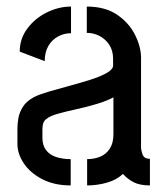

<svg xmlns="http://www.w3.org/2000/svg" viewBox="-20 -565 508 584"><path d="M195 -1Q145 -1 108.5 -20Q72 -39 52.5 -68Q33 -97 33 -127V-175Q33 -189 36 -206Q39 -223 49.5 -240Q60 -257 84 -270Q100 -278 129 -286.5Q158 -295 191.5 -304Q225 -313 255 -322.5Q285 -332 304.5 -343Q324 -354 324 -366V-386Q324 -411 312.5 -428.5Q301 -446 283 -455.5Q265 -465 244 -465V-545Q300 -545 336.5 -520Q373 -495 391 -458.5Q409 -422 409 -389V-115Q409 -109 413.5 -95.5Q418 -82 436 -82V-1Q405 -1 386 -11Q367 -21 354 -36Q335 -18 305.5 -9.5Q276 -1 245 -1V-81Q267 -81 285 -88.5Q303 -96 314 -113Q325 -130 325 -156V-269Q305 -258 275 -249Q245 -240 213 -233Q181 -226 156 -219Q131 -212 121 -203Q109 -195 109 -172V-146Q109 -123 120 -108.5Q131 -94 150.5 -87.5Q170 -81 195 -81ZM116 -379 40 -408Q40 -447 63 -478Q86 -509 122 -527Q158 -545 196 -545V-464Q175 -464 156.5 -454Q138 -444 127 -425Q116 -406 116 -379Z"/></svg>

Font: Stick No Bills Medium
Style: Regular
Weight: 500
Version: Version 2.000